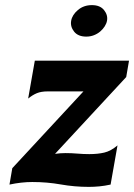

<svg xmlns="http://www.w3.org/2000/svg" viewBox="-20 -721 524 750"><path d="M195 -120Q216 -123 236 -123Q259 -123 282.5 -121Q306 -119 329 -119Q362 -119 387.5 -125Q413 -131 439 -153L412 0Q389 5 368 7Q347 9 327 9Q271 9 217.5 -0.5Q164 -10 106 -10Q85 -10 62.5 -7.5Q40 -5 17 0L28 -64L306 -364H167Q141 -364 124 -357Q107 -350 90 -336L116 -484H484L473 -420ZM258 -640Q262 -663 284.5 -682Q307 -701 339 -701Q371 -701 386.5 -681.5Q402 -662 398 -640Q396 -629 389 -618Q382 -607 371.5 -598Q361 -589 347 -583.5Q333 -578 317 -578Q285 -578 269.5 -597.5Q254 -617 258 -640Z"/></svg>

Font: LT Museum
Style: Bold Italic
Weight: 700
Designer: Daniel Lyons
Foundry: LyonsType
Version: Version 1.011